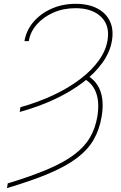

<svg xmlns="http://www.w3.org/2000/svg" viewBox="-20 -757 624 990"><path d="M81.5 -179.7 85.4 -204.1Q177.2 -230 255.6 -266.8Q334 -303.7 393.6 -349.1Q453.1 -394.5 489.7 -445.6Q526.4 -496.6 534.7 -550.8Q546.9 -625.5 501.5 -669.9Q456.1 -714.4 369.6 -714.8Q307.1 -714.8 255.4 -692.1Q203.6 -669.4 169.9 -631.1Q136.2 -592.8 128.4 -544.9H106Q115.7 -601.1 152.8 -644.3Q189.9 -687.5 246.3 -712.4Q302.7 -737.3 369.6 -737.3Q436 -737.3 481.4 -713.6Q526.9 -689.9 546.9 -647.2Q566.9 -604.5 557.1 -546.9Q547.4 -488.8 508.8 -434.3Q470.2 -379.9 407.5 -332Q344.7 -284.2 262 -245.4Q179.2 -206.5 81.5 -179.7ZM413.6 -350.6 430.2 -368.2Q463.4 -348.1 482.4 -318.4Q501.5 -288.6 507.1 -248.3Q512.7 -208 504.4 -157.2Q493.2 -89.8 463.4 -37.6Q433.6 14.6 377.7 57.1Q321.8 99.6 233.2 137.2Q144.5 174.8 16.1 212.9L20 188.5Q141.1 151.9 224.9 116.2Q308.6 80.6 361.6 41Q414.6 1.5 443.1 -46.6Q471.7 -94.7 481.9 -156.2Q493.7 -228 475.8 -277.6Q458 -327.1 413.6 -350.6Z"/></svg>

Font: Inter 16pt Thin
Style: Italic
Weight: 250
Italic angle: -9.3988°
Version: Version 4.001;git-66647c0bb